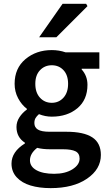

<svg xmlns="http://www.w3.org/2000/svg" viewBox="-20 -764 560 1001"><path d="M244.1 216.8Q184.6 216.8 139.2 203.1Q93.8 189.5 66.9 160.2Q40 130.9 40 88.9Q40 27.3 109.9 -16.1V-20Q65.9 -48.3 65.9 -102.1Q65.9 -128.9 81.3 -152.6Q96.7 -176.3 120.1 -192.9V-196.8Q92.8 -217.3 74.5 -251.7Q56.2 -286.1 56.2 -327.1Q56.2 -408.2 112.5 -455.6Q168.9 -502.9 250 -502.9Q287.6 -502.9 321.8 -491.2H498V-405.8H405.8V-401.9Q436 -368.2 436 -321.8Q436 -243.7 383.5 -199.7Q331.1 -155.8 250 -155.8Q215.8 -155.8 183.1 -168.9Q170.9 -158.2 165 -147.9Q159.2 -137.7 159.2 -122.1Q159.2 -100.1 177.5 -88.6Q195.8 -77.1 238.8 -77.1H326.2Q416.5 -77.1 461.2 -47.9Q505.9 -18.6 505.9 43.9Q505.9 118.2 433.8 167.5Q361.8 216.8 244.1 216.8ZM250 -228Q286.6 -228 310.8 -254.6Q335 -281.2 335 -327.1Q335 -372.6 311 -398.2Q287.1 -423.8 250 -423.8Q212.9 -423.8 188.5 -397.9Q164.1 -372.1 164.1 -327.1Q164.1 -281.2 188.5 -254.6Q212.9 -228 250 -228ZM262.2 142.1Q320.3 142.1 357.7 118.7Q395 95.2 395 63Q395 35.6 373.8 24.9Q352.5 14.2 308.1 14.2H241.2Q202.1 14.2 173.8 6.8Q136.2 36.1 136.2 71.8Q136.2 104.5 169.9 123.3Q203.6 142.1 262.2 142.1ZM184.1 -569.8 306.2 -744.1H429.2L436 -731.9L273.9 -569.8Z"/></svg>

Font: Source Sans 3 Semibold
Style: Regular
Weight: 600
Designer: Paul D. Hunt
Foundry: Adobe
Version: Version 3.052;hotconv 1.1.0;makeotfexe 2.6.0